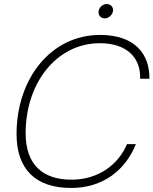

<svg xmlns="http://www.w3.org/2000/svg" viewBox="-20 -917 760 951"><path d="M476 -744C232 -744 62 -527 62 -253C62 -79 156 14 332 14C492 14 602 -76 653 -203H609C567 -104 470 -27 334 -27C194 -27 107 -99 107 -257C107 -507 261 -703 475 -703C613 -703 678 -626 674 -527H720C722 -647 650 -744 476 -744ZM468 -856C468 -839 481 -826 499 -826C520 -826 540 -846 540 -867C540 -884 527 -897 509 -897C487 -897 468 -878 468 -856Z"/></svg>

Font: Nacelle UltraLight
Style: Italic
Weight: 200
Italic angle: -12°
Designer: Sora Sagano
Foundry: Sora Sagano
Version: Version 1.000;FEAKit 1.0